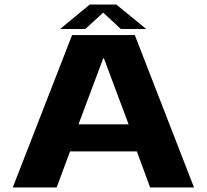

<svg xmlns="http://www.w3.org/2000/svg" viewBox="-20 -831 916 851"><path d="M36.5 0 299.5 -675.5H577.5L840 0H645.5L586.5 -160H290.5L231 0ZM328 -280H550L440.5 -572.5H437.5ZM246.5 -702.5 378 -811H495.5L628 -702.5H515.5L437.5 -775L358 -702.5Z"/></svg>

Font: Anybody ExtraExpanded Regular
Style: Bold
Weight: 700
Width: 8
Designer: Tyler Finck
Foundry: Etcetera Type Company
Version: Version 1.010; ttfautohint (v1.8.3) -l 8 -r 50 -G 200 -x 14 